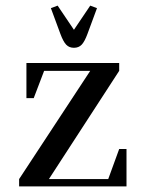

<svg xmlns="http://www.w3.org/2000/svg" viewBox="-20 -663 515 683"><path d="M48 0V-26L301 -411H137L100 -314H74V-439H404V-411L154 -26H365L404 -133H430V0ZM161 -634 185 -643 243 -557 301 -643 325 -634 291 -542Q281 -515 270.5 -504Q260 -493 243 -493Q226 -493 215.5 -504Q205 -515 195 -542Z"/></svg>

Font: Dihjauti
Style: Bold
Weight: 700
Designer: T. Christopher White
Version: Version 3.0.0